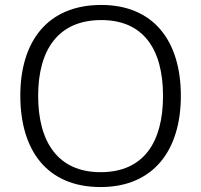

<svg xmlns="http://www.w3.org/2000/svg" viewBox="-20 -745 812 775"><path d="M710 -358C710 -583 597 -725 389 -725C171 -725 62 -577 62 -359C62 -140 168 10 386 10C600 10 710 -139 710 -358ZM134 -358C134 -544 215 -664 389 -664C556 -664 638 -550 638 -358C638 -171 560 -50 386 -50C214 -50 134 -172 134 -358Z"/></svg>

Font: Noto Sans Syriac Light
Style: Regular
Weight: 300
Designer: Patrick Giasson and the Monotype Design Team
Foundry: Monotype Imaging Inc.
Version: Version 3.000